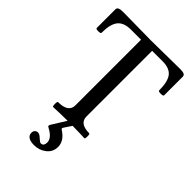

<svg xmlns="http://www.w3.org/2000/svg" viewBox="-263 -766 1100 1100"><g transform="rotate(45 287.5 -215.5)"><path d="M158.2 2.9Q152.3 2.9 152.3 -17.1Q152.3 -37.1 158.2 -37.1Q241.2 -37.1 241.2 -94.2V-626H160.2Q103 -626 78.1 -595.5Q53.2 -564.9 53.2 -494.1Q53.2 -486.8 33.7 -486.8Q14.2 -486.8 14.2 -494.1V-645Q14.2 -656.2 24.4 -661.1Q34.7 -666 57.1 -666Q94.7 -666 170.4 -664.6Q246.1 -663.1 284.2 -663.1Q323.7 -663.1 401.9 -664.6Q480 -666 519 -666Q541 -666 550.5 -661.1Q560.1 -656.2 560.1 -645V-494.1Q560.1 -486.8 540 -486.8Q520 -486.8 520 -494.1Q520 -564.9 496.1 -595.5Q472.2 -626 416 -626H331.1V-94.2Q331.1 -37.1 410.2 -37.1Q416 -37.1 416 -17.1Q416 2.9 410.2 2.9Q396 2 379.6 1.5Q363.3 1 343.5 0.7Q323.7 0.5 313 0L283.2 44.9Q279.8 50.3 279.8 53.2Q279.8 58.6 289.1 63Q339.8 97.2 339.8 144Q339.8 185.1 308.1 210Q276.4 234.9 234.9 234.9Q204.6 234.9 189.2 224.6Q173.8 214.4 173.8 195.8Q173.8 182.1 181.2 174.6Q188.5 167 200.2 167Q212.9 167 229 183.1Q247.6 200.2 254.9 200.2Q277.8 200.2 277.8 169.9Q277.8 134.3 224.1 106Q214.8 101.6 214.8 97.2Q214.8 94.7 216.8 88.9L272 0Q215.3 0 158.2 2.9Z"/></g></svg>

Font: Junicode SmCond Medium
Style: Regular
Weight: 500
Width: 4
Designer: Peter S. Baker
Version: Version 2.206